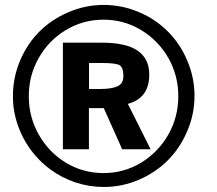

<svg xmlns="http://www.w3.org/2000/svg" viewBox="-20 -744 876 775"><path d="M398.9 10.7Q338.9 10.7 283.4 -8.1Q228 -26.9 182.1 -61Q148.4 -85.9 120.8 -118.2Q93.3 -150.4 73.5 -188.5Q53.7 -226.6 42.7 -269.3Q31.7 -312 32.2 -357.4Q32.2 -430.7 61 -499.5Q90.3 -567.9 139.2 -616.7Q188 -665.5 256.3 -694.8Q324.2 -724.1 398.9 -724.1Q472.7 -724.1 541 -694.8Q575.2 -680.7 604 -661.1Q632.8 -641.6 657.7 -616.7Q707.5 -566.9 735.8 -499.5Q765.1 -431.2 765.1 -357.4Q765.1 -282.7 735.8 -214.8Q707 -146.5 657.7 -97.2Q607.9 -47.4 541 -18.6Q472.7 10.7 398.9 10.7ZM397.9 -45.4Q480 -45.4 549.8 -87.4Q619.1 -129.9 659.7 -201.2Q699.7 -272 699.7 -356Q699.7 -439 659.7 -509.8Q619.1 -580.6 549.8 -622.6Q480 -664.6 397.9 -664.6Q315.4 -664.6 245.6 -622.6Q176.8 -581.1 136.2 -509.8Q96.2 -439 96.2 -356Q96.2 -272 136.2 -201.2Q176.8 -129.4 245.6 -87.4Q315.4 -45.4 397.9 -45.4ZM339.4 -384.8H383.3Q431.2 -384.8 454.6 -395.8Q478 -406.7 478 -437Q478 -472.2 462.4 -481Q446.8 -489.7 392.1 -489.7H339.4ZM233.9 -141.6V-571.8H389.2Q489.3 -571.8 535.9 -539.3Q582.5 -506.8 582.5 -442.9Q582.5 -348.1 496.1 -324.7L587.9 -141.6H473.1L398.9 -307.6H338.9V-141.6Z"/></svg>

Font: Ride
Style: Bold
Weight: 700
Version: Version 3.000